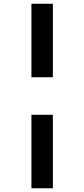

<svg xmlns="http://www.w3.org/2000/svg" viewBox="-20 -779 454 1032"><path d="M148.9 -758.8H264.2V-363.8H148.9ZM148.9 -162.1H264.2V232.9H148.9Z"/></svg>

Font: Open Sans Condensed
Style: Bold
Weight: 700
Width: 3
Designer: Monotype Design Team
Foundry: Monotype Imaging Inc.
Version: Version 3.003; ttfautohint (v1.8.4)